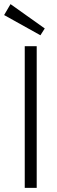

<svg xmlns="http://www.w3.org/2000/svg" viewBox="-41 -911 277 931"><path d="M79 0H137V-687H79ZM176 -773 10 -891 -21 -838 155 -740Z"/></svg>

Font: Secuela Light
Style: Regular
Weight: 300
Designer: Fernando Haro
Foundry: deFharo
Version: Version 1.708